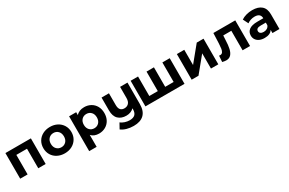

<svg xmlns="http://www.w3.org/2000/svg" viewBox="144 -1764 4836 3212"><g transform="rotate(-30 2562.0 -158.0)"><path d="M561 -495V0H418V-377H212V0H69V-495Z M931 7Q853 7 790.5 -25.5Q728 -58 693.5 -116Q659 -174 659 -247.5Q659 -321 693.5 -379Q728 -437 790.5 -469.5Q853 -502 931 -502Q1009 -502 1070.5 -469.5Q1132 -437 1167 -379Q1202 -321 1202 -247.5Q1202 -174 1167 -116Q1132 -58 1070.5 -25.5Q1009 7 931 7ZM931 -110Q986 -110 1021.5 -147.5Q1057 -185 1057 -247.5Q1057 -310 1021.5 -347.5Q986 -385 931 -385Q876 -385 840 -347.5Q804 -310 804 -247.5Q804 -185 840 -147.5Q876 -110 931 -110Z M1592 7Q1497 7 1443 -52V178H1299V-495H1436V-438Q1490 -502 1592 -502Q1661 -502 1717.5 -470.5Q1774 -439 1806 -381.5Q1838 -324 1838 -247.5Q1838 -171 1806 -113.5Q1774 -56 1717.5 -24.5Q1661 7 1592 7ZM1567 -110Q1622 -110 1657.5 -147.5Q1693 -185 1693 -247.5Q1693 -310 1657.5 -347.5Q1622 -385 1567 -385Q1512 -385 1476.5 -347.5Q1441 -310 1441 -247.5Q1441 -185 1476.5 -147.5Q1512 -110 1567 -110Z M2427 -495V-83Q2427 53 2358 119.5Q2289 186 2158 186Q2088 186 2026 168.5Q1964 151 1921 118L1978 15Q2010 40 2055 55Q2100 70 2146 70Q2217 70 2250.5 37Q2284 4 2284 -64V-81Q2256 -53 2218.5 -38.5Q2181 -24 2137 -24Q2040 -24 1983 -79.5Q1926 -135 1926 -247V-495H2069V-268Q2069 -147 2170 -147Q2221 -147 2252.5 -180.5Q2284 -214 2284 -281V-495Z M3243 -495V0H2488V-495H2631V-118H2795V-495H2938V-118H3101V-495Z M3381 -495H3524V-201L3765 -495H3896V0H3754V-294L3513 0H3381Z M4509 -495V0H4365V-377H4209L4204 -290Q4201 -192 4186 -127.5Q4171 -63 4138 -26.5Q4105 10 4046 10Q4015 10 3971 -1L3979 -119Q3994 -117 4000 -117Q4032 -117 4048 -140.5Q4064 -164 4069.5 -200Q4075 -236 4078 -296L4086 -495Z M5077 -282V0H4942V-62Q4902 7 4791 7Q4734 7 4692.5 -12Q4651 -31 4628.5 -65Q4606 -99 4606 -143Q4606 -212 4658 -251.5Q4710 -291 4819 -291H4933Q4933 -338 4904.5 -363Q4876 -388 4819 -388Q4779 -388 4741 -375.5Q4703 -363 4676 -342L4625 -443Q4665 -471 4721.5 -486.5Q4778 -502 4838 -502Q4953 -502 5015 -447.5Q5077 -393 5077 -282ZM4933 -156V-207H4835Q4746 -207 4746 -149Q4746 -121 4768 -105Q4790 -89 4827 -89Q4864 -89 4892.5 -106Q4921 -123 4933 -156Z"/></g></svg>

Font: Montserrat Ace
Style: Bold
Weight: 700
Designer: Julieta Ulanovsky
Foundry: Julieta Ulanovsky
Version: Version 1